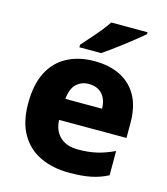

<svg xmlns="http://www.w3.org/2000/svg" viewBox="-115 -855 832 955"><g transform="rotate(15 301.5 -378.0)"><path d="M309 -559Q387 -559 443.5 -530.5Q500 -502 530.5 -446.5Q561 -391 561 -309V-231H214Q216 -177 249 -145Q282 -113 343 -113Q396 -113 439 -123Q482 -133 528 -155V-30Q488 -9 442 0.5Q396 10 329 10Q246 10 181.5 -20Q117 -50 80.5 -112.5Q44 -175 44 -271Q44 -369 77 -432.5Q110 -496 170 -527.5Q230 -559 309 -559ZM312 -442Q273 -442 247.5 -417.5Q222 -393 217 -340H406Q406 -369 395.5 -392Q385 -415 364 -428.5Q343 -442 312 -442ZM526 -756Q510 -742 485 -722Q460 -702 431.5 -680Q403 -658 376 -638.5Q349 -619 330 -606H218V-619Q234 -638 257 -663.5Q280 -689 302.5 -716.5Q325 -744 339 -766H526Z"/></g></svg>

Font: Noto Sans Hebrew ExtraBold
Style: Regular
Weight: 800
Designer: Monotype Design Team
Foundry: Monotype Imaging Inc.
Version: Version 2.003